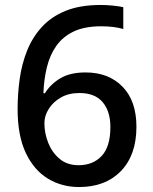

<svg xmlns="http://www.w3.org/2000/svg" viewBox="-20 -744 615 774"><path d="M51 -304Q51 -366 59.5 -426.5Q68 -487 89.5 -540.5Q111 -594 149 -635.5Q187 -677 245 -700.5Q303 -724 387 -724Q408 -724 434 -721.5Q460 -719 477 -715V-627Q440 -638 388 -638Q321 -638 277 -617Q233 -596 207 -559Q181 -522 169 -473Q157 -424 155 -368H161Q183 -404 222.5 -428Q262 -452 325 -452Q418 -452 474 -394.5Q530 -337 530 -233Q530 -119 467.5 -54.5Q405 10 299 10Q229 10 173 -24Q117 -58 84 -127.5Q51 -197 51 -304ZM297 -78Q355 -78 390 -115.5Q425 -153 425 -232Q425 -295 394 -332Q363 -369 300 -369Q257 -369 225.5 -351Q194 -333 176.5 -305Q159 -277 159 -248Q159 -207 174.5 -168Q190 -129 220.5 -103.5Q251 -78 297 -78Z"/></svg>

Font: Noto Sans Lao Medium
Style: Regular
Weight: 500
Designer: Monotype Design Team
Foundry: Monotype Imaging Inc.
Version: Version 2.003; ttfautohint (v1.8.4.7-5d5b)